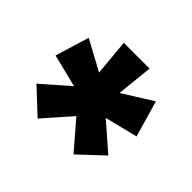

<svg xmlns="http://www.w3.org/2000/svg" viewBox="-106 -870 723 723"><g transform="rotate(45 255.5 -508.5)"><path d="M325.2 -724.1 310.1 -579.1 429.2 -653.8 471.2 -508.8 339.8 -476.1 446.8 -382.8 351.1 -293 256.8 -402.8 160.2 -293 64 -382.8 170.9 -476.1 40 -508.8 81.1 -644 201.2 -579.1 188 -724.1Z"/></g></svg>

Font: Stilu Bold
Style: Regular
Weight: 700
Designer: Genilson Lima Santos
Foundry: Genilson Lima Santos
Version: Version 1.200;PS 001.200;hotconv 1.0.88;makeotf.lib2.5.64775